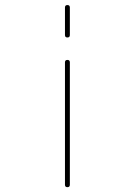

<svg xmlns="http://www.w3.org/2000/svg" viewBox="-20 -530 540 769"><path d="M240.2 -389.6V-500Q240.2 -509.8 250 -509.8Q259.8 -509.8 259.8 -500V-389.6Q259.8 -379.9 250 -379.9Q240.2 -379.9 240.2 -389.6ZM240.2 210V-280.3Q240.2 -290 250 -290Q259.8 -290 259.8 -280.3V210Q259.8 219.7 250 219.7Q240.2 219.7 240.2 210Z"/></svg>

Font: Rounded Mgen+ 1m thin
Style: Regular
Weight: 100
Designer: [Source Han Sans]
Ryoko NISHIZUKA  (kana & ideographs); Paul D. Hunt (Latin, Greek & Cyrillic); Wenlong ZHANG  (bopomofo
Version: Version 1.059.20150602